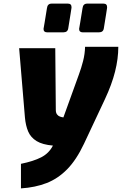

<svg xmlns="http://www.w3.org/2000/svg" viewBox="-20 -806 675 1063"><path d="M96 237V101Q165 87 208 65Q251 43 273 0Q215 -5 182.5 -25Q150 -45 136 -78Q122 -111 118 -156L86 -539H286L289 -197Q289 -182 295.5 -173Q302 -164 312 -160.5Q322 -157 331 -156L417 -394Q430 -429 440 -468Q450 -507 451 -547H635Q635 -481 617 -409.5Q599 -338 561 -257L445 -10Q403 79 352 131Q301 183 238 207.5Q175 232 96 237ZM438 -627Q418 -627 418 -646Q418 -647 419 -652Q420 -657 424 -681Q428 -705 437 -761Q440 -786 463 -786H553Q573 -786 573 -766Q573 -766 572.5 -760.5Q572 -755 568 -731Q564 -707 555 -650Q552 -627 528 -627ZM241 -627Q221 -627 221 -646Q221 -647 222 -652Q223 -657 227 -681Q231 -705 240 -761Q243 -786 266 -786H356Q376 -786 376 -766Q376 -766 375.5 -760.5Q375 -755 371 -731Q367 -707 358 -650Q355 -627 331 -627Z"/></svg>

Font: Exo Thin Black
Style: Italic
Weight: 900
Italic angle: -9°
Version: Version 2.000